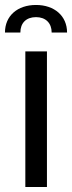

<svg xmlns="http://www.w3.org/2000/svg" viewBox="-23 -753 290 773"><path d="M79 0H166V-546H79ZM-3 -622H59C59 -660 82 -684 122 -684C161 -684 185 -660 185 -622H247C247 -689 196 -733 122 -733C47 -733 -3 -689 -3 -622Z"/></svg>

Font: Wafeq
Style: Regular
Weight: 400
Designer: Rasmus Andersson & Azza Alameddine
Foundry: Google & TypeTogether
Version: Version 3.000;FEAKit 1.0